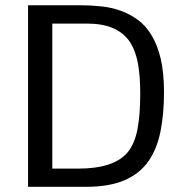

<svg xmlns="http://www.w3.org/2000/svg" viewBox="-20 -722 712 742"><path d="M88.4 0V-701.7H289.6Q330.6 -701.7 370.4 -697.5Q410.2 -693.4 446.3 -680.7Q483.4 -667 513.2 -645Q543.5 -622.6 565.9 -585.4Q588.4 -548.3 601.1 -495.1Q613.8 -440.4 613.8 -365.2Q613.8 -281.7 600.3 -214.4Q586.9 -147 553.7 -99.1Q520.5 -51.3 461.7 -25.6Q402.8 0 311.5 0ZM280.8 -70.3Q419.9 -70.3 472.7 -132.8Q500 -165.5 511 -221.2Q522 -276.9 522 -361.3Q522 -430.2 512.5 -480Q502.9 -529.8 479.5 -563.5Q455.6 -596.7 415.5 -613.8Q375.5 -630.9 314.9 -630.9H182.1V-70.3Z"/></svg>

Font: Mako
Style: Regular
Weight: 400
Designer: vernon adams
Foundry: vernon adams
Version: Version 1.100; ttfautohint (v1.8.4.7-5d5b);gftools[0.9.33]